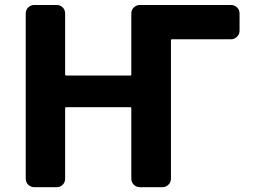

<svg xmlns="http://www.w3.org/2000/svg" viewBox="-20 -776 1040 776"><path d="M545.9 -19.5Q531.2 -19.5 521 -29.3Q510.7 -39.1 510.7 -53.7V-337.9Q510.7 -342.8 506.8 -342.8H248Q243.2 -342.8 243.2 -337.9V-53.7Q243.2 -39.1 233.4 -29.3Q223.6 -19.5 209 -19.5H119.1Q104.5 -19.5 94.2 -29.3Q84 -39.1 84 -53.7V-721.7Q84 -736.3 94.2 -746.1Q104.5 -755.9 119.1 -755.9H209Q223.6 -755.9 233.4 -746.1Q243.2 -736.3 243.2 -721.7V-474.6Q243.2 -470.7 248 -470.7H506.8Q510.7 -470.7 510.7 -474.6V-721.7Q510.7 -736.3 521 -746.1Q531.2 -755.9 545.9 -755.9H913.1Q927.7 -755.9 938 -746.1Q948.2 -736.3 948.2 -721.7V-652.3Q948.2 -637.7 938 -627.4Q927.7 -617.2 913.1 -617.2H675.8Q670.9 -617.2 670.9 -613.3V-53.7Q670.9 -39.1 660.6 -29.3Q650.4 -19.5 636.7 -19.5Z"/></svg>

Font: Rounded-L Mgen+ 1mn bold
Style: Bold
Weight: 700
Designer: [Source Han Sans]
Ryoko NISHIZUKA  (kana & ideographs); Paul D. Hunt (Latin, Greek & Cyrillic); Wenlong ZHANG  (bopomofo
Version: Version 1.059.20150602